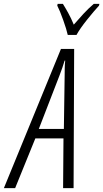

<svg xmlns="http://www.w3.org/2000/svg" viewBox="-86 -969 532 989"><path d="M308 -789Q326 -822 362.5 -867.5Q399 -913 424 -940L426 -949H397Q370 -926 344 -898Q318 -870 294 -842Q281 -874 265.5 -902Q250 -930 238 -949H211L209 -940Q222 -915 239.5 -866Q257 -817 263 -789ZM220 -579Q237 -623 247 -657H250Q248 -641 247.5 -621Q247 -601 247 -579L243 -305H114ZM-8 0 96 -256H241L239 0H293L296 -717H228L-66 0Z"/></svg>

Font: Noto Sans Display Condensed Light
Style: Italic
Weight: 300
Width: 3
Designer: Monotype Design team
Foundry: Monotype Imaging Inc.
Version: 1.000